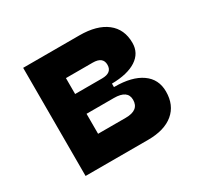

<svg xmlns="http://www.w3.org/2000/svg" viewBox="-118 -657 821 796"><g transform="rotate(-30 293.0 -259.0)"><path d="M78.6 0V-517.6H347.7Q431.2 -517.6 477.1 -481.9Q522.9 -446.3 522.9 -380.9Q522.9 -332 481.4 -304.9Q439.9 -277.8 364.7 -276.9V-260.3H367.2Q450.7 -260.3 496.6 -228Q542.5 -195.8 542.5 -136.7Q542.5 -71.8 499.5 -35.9Q456.5 0 377.9 0ZM210.9 -125.5H343.3Q407.2 -125.5 407.2 -175.3Q407.2 -221.2 341.8 -221.2H210.9ZM210.9 -315.9H339.8Q387.7 -315.9 387.7 -354Q387.7 -392.1 338.9 -392.1H210.9Z"/></g></svg>

Font: Cascadia Code NF
Style: Bold
Weight: 700
Monospace: yes
Designer: Aaron Bell
Foundry: Saja Typeworks
Version: Version 2404.023; ttfautohint (v1.8.4)